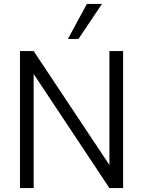

<svg xmlns="http://www.w3.org/2000/svg" viewBox="-20 -961 731 981"><path d="M82 0V-700H152L539 -118V-700H609V0H539L152 -583V0ZM327 -762 424 -941H501L381 -762Z"/></svg>

Font: Host Grotesk Light
Style: Regular
Weight: 300
Designer: Doukan Karapınar
Foundry: Element Type
Version: Version 1.003